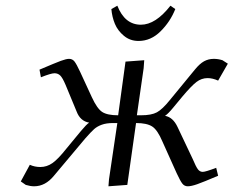

<svg xmlns="http://www.w3.org/2000/svg" viewBox="-20 -651 822 676"><path d="M53.2 -12.2 85 -70.8Q102.1 -63 122.1 -63Q145 -63 164.8 -76.9Q184.6 -90.8 213.9 -127.9L265.1 -189.9Q284.7 -213.4 293.9 -219.2Q262.7 -224.6 250 -257.8L210.9 -352.1Q200.2 -377.4 191.9 -385.3Q183.6 -393.1 171.9 -393.1Q159.7 -393.1 124 -378.9L119.1 -405.8Q175.3 -429.7 194.3 -436.8Q213.4 -443.8 223.1 -443.8Q234.9 -443.8 242.2 -434.6Q249.5 -425.3 262.2 -397.9L303.2 -309.1Q321.8 -268.6 339.8 -256.8Q357.9 -245.1 396 -245.1L421.9 -434.1L487.8 -439L485.8 -411.1L461.9 -245.1H476.1Q513.2 -245.1 532.5 -255.6Q551.8 -266.1 578.1 -298.8L666 -405.8Q682.6 -426.3 698.2 -435.1Q713.9 -443.8 732.9 -443.8Q748 -443.8 763.2 -439L782.2 -426.8L748 -367.2Q728.5 -376 710.9 -376Q689.5 -376 671.6 -362.3Q653.8 -348.6 622.1 -311L589.8 -272Q571.3 -249.5 561 -243.2Q588.9 -238.3 605 -204.1L658.2 -91.8Q669.9 -64 676.8 -54.9Q683.6 -45.9 693.8 -45.9Q703.6 -45.9 741.2 -60.1L748 -32.2Q695.3 -9.8 674.3 -2.4Q653.3 4.9 641.1 4.9Q629.4 4.9 622.1 -4.4Q614.7 -13.7 602.1 -41L551.8 -152.8Q534.7 -193.4 515.9 -205.6Q497.1 -217.8 459 -217.8L428.2 0L361.8 4.9L363.8 -20L393.1 -217.8H378.9Q354.5 -217.8 338.4 -211.9Q322.3 -206.1 311.5 -196.5Q300.8 -187 279.8 -163.1L169.9 -32.2Q139.6 4.9 100.1 4.9Q86.9 4.9 70.8 0ZM372.1 -619.1 393.1 -630.9Q419.4 -564 476.1 -564Q527.8 -564 580.1 -630.9L597.2 -619.1Q579.6 -574.7 545.4 -540.8Q511.2 -506.8 467.8 -506.8Q438 -506.8 416.3 -524.9Q394.5 -543 384.5 -567.1Q374.5 -591.3 372.1 -619.1Z"/></svg>

Font: Dehuti Alt
Style: Italic
Weight: 400
Version: Version 1.2